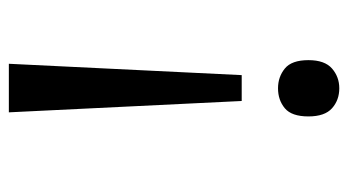

<svg xmlns="http://www.w3.org/2000/svg" viewBox="-192 -562 768 423"><g transform="rotate(-90 191.5 -350.0)"><path d="M181 -201 156 -714H263L238 -201ZM147 -54Q147 -91 165 -106Q183 -121 209 -121Q234 -121 252.5 -106Q271 -91 271 -54Q271 -18 252.5 -2Q234 14 209 14Q183 14 165 -2Q147 -18 147 -54Z"/></g></svg>

Font: ubangla15
Style: Book
Weight: 400
Designer: Jelle Bosma - Monotype Design Team
Foundry: Monotype Imaging Inc.
Version: Version 2.003